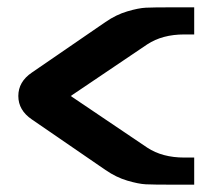

<svg xmlns="http://www.w3.org/2000/svg" viewBox="-20 -505 610 524"><path d="M67 -307 268 -445Q297 -465 327.5 -474Q358 -483 378 -484Q398 -485 452 -485H510V-411H483Q423 -411 382 -384L173 -243L382 -102Q423 -75 483 -75H510V-1H452Q398 -1 378 -2Q358 -3 327.5 -12Q297 -21 268 -41L67 -179Q30 -204 30 -243Q30 -282 67 -307Z"/></svg>

Font: Aneo
Style: Regular
Weight: 400
Designer: Anastasios Pappas
Foundry: Anastasios Pappas
Version: Version 1.000